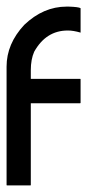

<svg xmlns="http://www.w3.org/2000/svg" viewBox="-20 -564 326 584"><path d="M182.6 -543.9H189Q218.8 -543 225.1 -539.1V-464.8Q203.1 -471.2 187 -471.2H186Q120.1 -471.2 84 -406.7Q73.7 -383.3 73.7 -350.6V-324.2H223.6Q225.1 -324.2 225.1 -322.8V-251.5Q225.1 -250 223.6 -250H73.7V-1.5Q73.7 0 72.3 0H1.5Q0 0 0 -1.5V-361.3Q0 -430.7 53.7 -488.3Q111.8 -543.9 182.6 -543.9Z"/></svg>

Font: Gasq
Style: Regular
Weight: 400
Designer: Husham Jawad
Version: Version 1.00;December 29, 2020;FontCreator 13.0.0.2683 32-bi